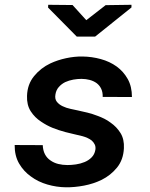

<svg xmlns="http://www.w3.org/2000/svg" viewBox="-20 -775 627 805"><path d="M379.9 -147Q376.5 -127.4 364 -115Q351.6 -102.5 335 -95.7Q317.4 -88.4 298.3 -85.7Q279.3 -83 263.2 -83Q242.7 -83 224.1 -87.6Q205.6 -92.3 191.4 -102.5Q176.8 -112.3 168.5 -128.2Q160.2 -144 159.2 -166.5L41.5 -167Q41 -122.6 59.8 -89.8Q78.6 -57.1 109.4 -35.2Q139.6 -12.7 178.2 -1.5Q216.8 9.8 256.8 10.3Q292.5 10.7 332.3 3.2Q372.1 -4.4 406.2 -21Q444.3 -40 470.7 -72.5Q497.1 -105 499.5 -153.3Q501.5 -190.9 485.4 -217Q469.2 -243.2 443.8 -260.7Q431.6 -270 417.5 -277.1Q403.3 -284.2 388.2 -289.6Q368.2 -297.4 346.9 -302.7Q325.7 -308.1 306.2 -312Q293 -314.9 275.4 -318.6Q257.8 -322.3 242.7 -329.6Q228 -336.4 218.5 -348.1Q209 -359.9 212.4 -378.9Q215.3 -397.5 226.6 -410.2Q237.8 -422.9 253.4 -430.7Q269.5 -438 287.4 -441.2Q305.2 -444.3 321.3 -444.3Q339.8 -444.3 356.2 -439.9Q372.6 -435.5 385.3 -426.3Q397.5 -417 404.3 -402.8Q411.1 -388.7 410.6 -368.7L533.2 -368.2Q533.2 -412.1 515.6 -443.6Q498 -475.1 469.2 -496.1Q439.9 -517.1 402.6 -527.3Q365.2 -537.6 325.7 -538.1Q292.5 -538.6 257.1 -531Q221.7 -523.4 191.4 -509.3Q150.9 -490.2 122.8 -455.8Q94.7 -421.4 93.3 -373Q91.8 -335.4 108.6 -308.8Q125.5 -282.2 152.8 -264.6Q175.8 -249 200.4 -239Q225.1 -229 254.4 -221.2Q270 -217.3 287.8 -213.1Q305.7 -209 325.7 -204.1Q336.4 -201.2 346.7 -196.5Q356.9 -191.9 364.3 -186Q372.6 -178.7 377.2 -169.2Q381.8 -159.7 379.9 -147ZM341.8 -690.4 284.2 -753.9 182.1 -754.9 181.6 -743.2 301.8 -621.6H378.9L531.2 -743.7V-754.9L422.9 -753.4Z"/></svg>

Font: Roboto Mono SemiBold
Style: Italic
Weight: 600
Italic angle: -10°
Monospace: yes
Designer: Google
Version: Version 3.000